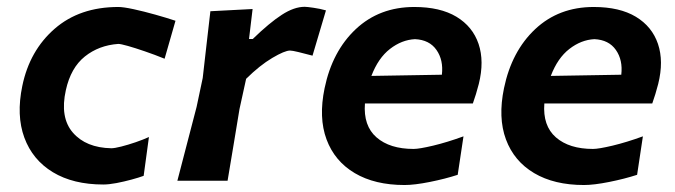

<svg xmlns="http://www.w3.org/2000/svg" viewBox="-20 -531 1983 564"><path d="M283.5 11Q195 11 135.2 -25.2Q75.5 -61.5 51.5 -126.8Q27.5 -192 45.5 -278.5Q67 -382.5 140.5 -446.5Q214 -510.5 327.5 -510.5Q342.5 -510.5 372.5 -504Q402.5 -497.5 436.2 -488Q470 -478.5 495.5 -470L463.5 -358.5Q434 -370.5 405.5 -380.2Q377 -390 355.8 -396Q334.5 -402 327.5 -402Q270.5 -398 229.2 -365Q188 -332 173.5 -266.5Q155.5 -186 194 -141.5Q232.5 -97 307 -95.5Q316.5 -95.5 336.2 -100.5Q356 -105.5 378.5 -113.2Q401 -121 417.5 -128.5L402 -14.5Q388.5 -9.5 366.5 -3.5Q344.5 2.5 322 6.8Q299.5 11 283.5 11Z M501 0Q515 -54 528.2 -104.5Q541.5 -155 557.5 -217L575.5 -302Q581 -349.5 586.5 -398.5Q592 -447.5 598 -498L722 -504.5L711.5 -416.5H722.5Q771.5 -464 807.8 -487.5Q844 -511 875 -511Q881.5 -511 900.8 -508.2Q920 -505.5 937.5 -500.5L898 -367.5Q875.5 -373.5 857 -378Q838.5 -382.5 832 -382.5Q816.5 -382.5 779.8 -360.8Q743 -339 703 -299.5L683.5 -210.5Q674 -153 665.8 -103.5Q657.5 -54 648.5 0Z M1168.5 12.5Q1081 12.5 1022 -22.5Q963 -57.5 939.2 -121.5Q915.5 -185.5 933.5 -272Q956 -380.5 1025.2 -445.5Q1094.5 -510.5 1197 -510.5Q1273 -510.5 1320.8 -481.8Q1368.5 -453 1385.8 -402Q1403 -351 1386.5 -284.5Q1378.5 -253.5 1369 -227H1052Q1047 -161.5 1086 -127.5Q1125 -93.5 1195 -93.5Q1211.5 -93.5 1252.5 -103.2Q1293.5 -113 1341.5 -130.5L1324.5 -17.5Q1287.5 -5.5 1242.5 3.5Q1197.5 12.5 1168.5 12.5ZM1199 -416Q1160 -414 1125.5 -387.2Q1091 -360.5 1071 -308L1278 -311.5Q1283 -354.5 1262.2 -384.2Q1241.5 -414 1199 -416Z M1695.5 12.5Q1608 12.5 1549 -22.5Q1490 -57.5 1466.2 -121.5Q1442.5 -185.5 1460.5 -272Q1483 -380.5 1552.2 -445.5Q1621.5 -510.5 1724 -510.5Q1800 -510.5 1847.8 -481.8Q1895.5 -453 1912.8 -402Q1930 -351 1913.5 -284.5Q1905.5 -253.5 1896 -227H1579Q1574 -161.5 1613 -127.5Q1652 -93.5 1722 -93.5Q1738.5 -93.5 1779.5 -103.2Q1820.5 -113 1868.5 -130.5L1851.5 -17.5Q1814.5 -5.5 1769.5 3.5Q1724.5 12.5 1695.5 12.5ZM1726 -416Q1687 -414 1652.5 -387.2Q1618 -360.5 1598 -308L1805 -311.5Q1810 -354.5 1789.2 -384.2Q1768.5 -414 1726 -416Z"/></svg>

Font: Commissioner Loud SemiBold
Style: Italic
Weight: 600
Italic angle: -12°
Designer: Kostas Bartsokas
Foundry: Kostas Bartsokas
Version: Version 1.000; ttfautohint (v1.8.3)